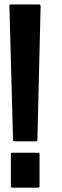

<svg xmlns="http://www.w3.org/2000/svg" viewBox="-20 -861 280 870"><path d="M159.2 -164.1Q159.2 -114.3 159.2 -15.6Q159.2 -13.7 157.2 -12.7Q156.2 -10.7 154.3 -10.7Q138.7 -10.7 109.4 -10.7Q84 -10.7 34.2 -10.7Q32.2 -10.7 30.3 -12.7Q29.3 -13.7 29.3 -15.6Q29.3 -65.4 29.3 -164.1Q29.3 -166 30.3 -168Q32.2 -168.9 34.2 -168.9Q74.2 -168.9 154.3 -168.9Q155.3 -168.9 157.2 -167Q159.2 -165 159.2 -164.1ZM39.1 -226.6Q33.2 -429.7 22.5 -835.9Q22.5 -836.9 22.5 -836.9Q23.4 -837.9 23.4 -838.9Q23.4 -839.8 25.4 -839.8Q26.4 -840.8 27.3 -840.8Q71.3 -840.8 160.2 -840.8Q161.1 -840.8 161.1 -839.8Q162.1 -839.8 162.1 -838.9Q163.1 -837.9 163.1 -836.9Q164.1 -835.9 164.1 -835Q159.2 -631.8 149.4 -225.6Q149.4 -223.6 147.5 -221.7Q146.5 -220.7 144.5 -220.7Q110.4 -220.7 43.9 -220.7Q42 -220.7 40 -222.7Q39.1 -223.6 39.1 -226.6Z"/></svg>

Font: Typeface
Style: Regular
Weight: 400
Version: Version 1.0